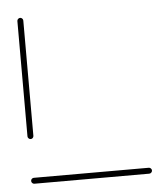

<svg xmlns="http://www.w3.org/2000/svg" viewBox="-43 -558 518 598"><g transform="rotate(-5 215.5 -259.5)"><path d="M409.3 -9.3Q409.3 -5.6 406.5 -2.8Q403.7 0 400 0H40.7Q37 0 34.3 -2.8Q31.5 -5.6 31.5 -9.3Q31.5 -13.3 34.3 -15.9Q37 -18.5 40.7 -18.5H400Q403.7 -18.5 406.5 -15.7Q409.3 -13 409.3 -9.3ZM41.5 -139.6Q37.8 -139.6 35 -142.4Q32.2 -145.2 32.2 -148.9V-509.3Q32.2 -513 35 -515.7Q37.8 -518.5 41.5 -518.5Q45.2 -518.5 48 -515.7Q50.7 -513 50.7 -509.3V-148.9Q50.7 -145.2 48.1 -142.4Q45.6 -139.6 41.5 -139.6Z"/></g></svg>

Font: 26F Galaxy Hebrew Hairline
Style: Regular
Weight: 50
Designer: C₂₉H₂₅N₃O₅
Version: Version 1.000